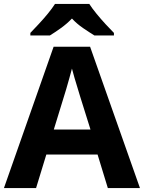

<svg xmlns="http://www.w3.org/2000/svg" viewBox="-20 -954 730 974"><path d="M527 0 475 -170H215L163 0H0L252 -717H437L690 0ZM439 -297 387 -463Q382 -480 374 -506Q366 -532 358 -559Q350 -586 345 -606Q340 -586 331.5 -556.5Q323 -527 315.5 -500.5Q308 -474 304 -463L253 -297ZM433 -934Q447 -912 469.5 -884.5Q492 -857 516 -831Q540 -805 558 -787V-774H459Q433 -790 401.5 -811.5Q370 -833 345 -860Q319 -833 289 -811.5Q259 -790 233 -774H134V-787Q152 -806 176 -831.5Q200 -857 222.5 -884.5Q245 -912 259 -934Z"/></svg>

Font: Noto Sans
Style: Bold
Weight: 700
Designer: Monotype Design Team
Foundry: Monotype Imaging Inc.
Version: Version 2.000;GOOG;noto-source:20170915:90ef993387c0; ttfaut